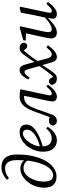

<svg xmlns="http://www.w3.org/2000/svg" viewBox="888 -1668 793 2608"><g transform="rotate(-90 1284.0 -363.5)"><path d="M190 8Q140 8 106 -12Q72 -32 55.5 -70Q39 -108 39 -160Q39 -223 60 -280.5Q81 -338 118 -383.5Q155 -429 202 -456Q249 -483 301 -483Q350 -483 388.5 -454.5Q427 -426 440 -372H450L425 -337Q413 -391 382 -415.5Q351 -440 302 -440Q264 -440 231 -416.5Q198 -393 173.5 -353Q149 -313 135.5 -264.5Q122 -216 122 -166Q122 -118 132.5 -89.5Q143 -61 162.5 -49.5Q182 -38 206 -38Q241 -38 272 -60Q303 -82 329 -124Q355 -166 374 -226Q393 -286 403.5 -362Q414 -438 414 -527Q414 -583 400.5 -619.5Q387 -656 361.5 -673.5Q336 -691 301 -691Q266 -691 232.5 -677Q199 -663 168 -638L145 -664Q179 -698 222.5 -719Q266 -740 316 -740Q370 -740 409 -718.5Q448 -697 469 -650Q490 -603 490 -524Q490 -408 467.5 -311Q445 -214 405 -142.5Q365 -71 310 -31.5Q255 8 190 8Z M683 13Q639 13 603.5 -7.5Q568 -28 548 -69.5Q528 -111 528 -175Q528 -236 550 -293.5Q572 -351 609 -396Q646 -441 694 -467Q742 -493 794 -493Q844 -493 870.5 -468.5Q897 -444 897 -400Q897 -374 882.5 -344.5Q868 -315 831.5 -285Q795 -255 733 -226Q671 -197 577 -172L574 -211Q668 -234 723.5 -265.5Q779 -297 803.5 -329.5Q828 -362 828 -391Q828 -418 813.5 -433.5Q799 -449 773 -449Q748 -449 718 -428.5Q688 -408 661.5 -372Q635 -336 617.5 -290.5Q600 -245 600 -195Q600 -121 629 -89Q658 -57 706 -57Q739 -57 764 -68Q789 -79 808.5 -96.5Q828 -114 842 -132L867 -112Q851 -87 831.5 -64Q812 -41 788 -23.5Q764 -6 738 3.5Q712 13 683 13Z M945 13Q919 13 902 -3Q885 -19 883 -46Q890 -68 906 -81Q922 -94 946 -94Q957 -94 966.5 -93Q976 -92 986 -88.5Q996 -85 1006 -80L1023 -73L1007 -45L987 -63Q1001 -92 1013 -124Q1025 -156 1038 -193.5Q1051 -231 1067 -275Q1084 -322 1103 -361.5Q1122 -401 1146 -430.5Q1170 -460 1202 -476.5Q1234 -493 1277 -493Q1306 -493 1330.5 -490.5Q1355 -488 1376 -481L1303 -141Q1298 -120 1295.5 -104.5Q1293 -89 1293 -80Q1293 -69 1300 -62.5Q1307 -56 1317 -56Q1337 -56 1359.5 -74Q1382 -92 1412 -129L1439 -110Q1416 -78 1390.5 -50Q1365 -22 1336 -4.5Q1307 13 1271 13Q1247 13 1229 -1.5Q1211 -16 1211 -45Q1211 -58 1213.5 -76Q1216 -94 1223 -125L1256 -280Q1266 -328 1276 -375.5Q1286 -423 1295 -470L1337 -425Q1320 -430 1308.5 -431.5Q1297 -433 1278 -433Q1237 -433 1207 -417Q1177 -401 1153.5 -363.5Q1130 -326 1106 -262Q1090 -215 1077.5 -179.5Q1065 -144 1054.5 -114.5Q1044 -85 1033 -56Q1018 -17 995.5 -2Q973 13 945 13Z M1814 13Q1795 13 1781 5Q1767 -3 1757 -20Q1747 -37 1738 -67L1701 -196L1699 -197L1650 -371Q1641 -402 1633 -414Q1625 -426 1609 -426Q1598 -426 1579.5 -413Q1561 -400 1534 -356L1509 -374Q1528 -415 1548.5 -441Q1569 -467 1591 -480Q1613 -493 1636 -493Q1667 -493 1684.5 -473.5Q1702 -454 1715 -406L1751 -275L1753 -274L1793 -123Q1804 -83 1817 -70Q1830 -57 1851 -57Q1870 -57 1894.5 -76Q1919 -95 1946 -129L1973 -109Q1937 -56 1896 -21.5Q1855 13 1814 13ZM1436 -57Q1440 -76 1453.5 -86Q1467 -96 1481 -96Q1499 -96 1510.5 -88Q1522 -80 1534 -56L1558 -11L1528 -15L1534 -27Q1543 -35 1551 -42.5Q1559 -50 1567 -59Q1595 -91 1619.5 -123.5Q1644 -156 1668 -191Q1692 -226 1716 -263L1732 -233Q1693 -164 1659 -112.5Q1625 -61 1595 -25Q1579 -5 1561.5 4Q1544 13 1520 13Q1487 13 1463 -5Q1439 -23 1436 -57ZM1741 -223 1724 -252Q1763 -321 1797.5 -371Q1832 -421 1854 -447Q1875 -473 1894 -483Q1913 -493 1938 -493Q1963 -493 1983 -479Q2003 -465 2009 -439Q2009 -418 1996.5 -404Q1984 -390 1966 -390Q1949 -390 1936.5 -398Q1924 -406 1911 -427L1888 -463L1928 -459L1922 -454Q1913 -447 1904 -438.5Q1895 -430 1887 -419Q1861 -389 1836 -357Q1811 -325 1787.5 -291.5Q1764 -258 1741 -223Z M2144 13Q2121 13 2103.5 4.5Q2086 -4 2076.5 -21.5Q2067 -39 2067 -63Q2067 -90 2074 -123Q2081 -156 2087 -184L2141 -430L2152 -405L2037 -410L2042 -443L2216 -493L2232 -483L2167 -195Q2163 -176 2159.5 -158.5Q2156 -141 2154 -126.5Q2152 -112 2152 -101Q2152 -79 2162 -68Q2172 -57 2191 -57Q2216 -57 2241.5 -69.5Q2267 -82 2301 -108.5Q2335 -135 2382 -175L2388 -141H2377Q2331 -94 2291.5 -59.5Q2252 -25 2216 -6Q2180 13 2144 13ZM2394 13Q2369 13 2352 -1Q2335 -15 2335 -43Q2335 -56 2338 -73.5Q2341 -91 2350 -124H2345L2379 -281Q2389 -329 2398 -377.5Q2407 -426 2416 -475L2480 -493L2497 -483L2425 -142Q2421 -122 2418 -105Q2415 -88 2415 -79Q2415 -69 2422 -62.5Q2429 -56 2439 -56Q2459 -56 2481 -73.5Q2503 -91 2534 -129L2562 -110Q2539 -78 2513.5 -50Q2488 -22 2458.5 -4.5Q2429 13 2394 13Z"/></g></svg>

Font: Source Serif 4 18pt
Style: Italic
Weight: 400
Italic angle: -12°
Designer: Frank Grießhammer
Foundry: Adobe Systems Incorporated
Version: Version 4.004;hotconv 1.0.116;makeotfexe 2.5.65601